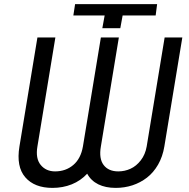

<svg xmlns="http://www.w3.org/2000/svg" viewBox="-20 -911 926 941"><path d="M474.4 -727.3H562.5L474.4 -193.2Q464.1 -133.5 487.9 -102.3Q511.7 -71 559.7 -71Q591.3 -71 619.7 -84Q648.1 -96.9 670.1 -125.4Q692.1 -153.8 698.9 -193.2L786.9 -727.3H873.6L785.5 -193.2Q777.3 -143.5 754.8 -104.2Q732.2 -65 700.1 -40.3Q668 -15.6 629.1 -2.8Q590.2 9.9 546.9 9.9Q497.5 9.9 461.8 -7.6Q426.1 -25.2 407.3 -59.7Q375.4 -25.2 331.7 -7.6Q288 9.9 237.2 9.9Q148.8 9.9 103.9 -42.1Q58.9 -94.1 75.3 -193.2L163.4 -727.3H251.4L163.4 -193.2Q153.4 -134.6 179.3 -102.8Q205.3 -71 250 -71Q302.2 -71 339.1 -102.3Q376.1 -133.5 386.4 -193.2ZM492.9 -835.2H339.5L348 -890.6H750L742.9 -835.2H581L569.6 -772.7H481.5Z"/></svg>

Font: Karasuma Gothic
Style: Italic
Weight: 400
Italic angle: -9.39999°
Designer: Rasmus Andersson / Ryoko Nishizuka
Foundry: Genbu
Version: Version 1.00